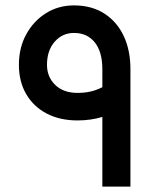

<svg xmlns="http://www.w3.org/2000/svg" viewBox="-20 -691 593 711"><path d="M463 0H359V-258Q316 -245 267 -245Q202 -245 153 -270.5Q104 -296 77 -342.5Q50 -389 50 -451Q50 -514 77 -563.5Q104 -613 150 -642Q196 -671 254 -671Q319 -671 366 -641Q413 -611 438 -558Q463 -505 463 -435ZM154 -451Q154 -406 184.5 -376.5Q215 -347 267 -347Q293 -347 315 -352Q337 -357 359 -368V-435Q359 -499 331 -534Q303 -569 254 -569Q211 -569 182.5 -536.5Q154 -504 154 -451Z"/></svg>

Font: Readex Pro
Style: Regular
Weight: 400
Designer: Bonnie Shaver-Troup, Thomas Jockin
Foundry: Lexend
Version: Version 1.204; ttfautohint (v1.8.4.7-5d5b)